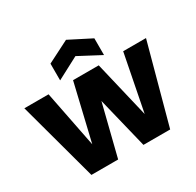

<svg xmlns="http://www.w3.org/2000/svg" viewBox="-168 -984 1201 1174"><g transform="rotate(-30 433.0 -396.5)"><path d="M155.6 0 4.2 -557.9H175.1L274.3 -55H228.9L348 -557.9H529.3L648.7 -55H603.3L701.9 -557.9H863.1L711.6 0H522.9L413.7 -446.7L456.1 -446.7L344.3 0ZM588.8 -714.4V-596.3L434.1 -678.1L279 -596.3V-714.4L434.1 -793.2Z"/></g></svg>

Font: Poppins Variable
Style: Regular
Weight: 100
Designer: Jonny Pinhorn
Foundry: Indian Type Foundry
Version: Version 6.000